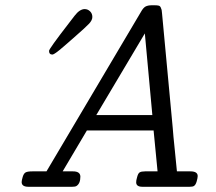

<svg xmlns="http://www.w3.org/2000/svg" viewBox="-20 -716 829 736"><path d="M63 -18.1Q63 -23.9 66.9 -37.4Q70.8 -50.8 77.9 -54.9Q85 -59.1 104 -59.1H158.2L520 -669.9Q528.8 -686 537.8 -690.9Q546.9 -695.8 562 -695.8H573.2Q583 -695.8 588.6 -694.3Q594.2 -692.9 596.7 -686Q599.1 -679.2 599.6 -678Q600.1 -676.8 601.1 -665L642.1 -226.1Q644 -198.2 649.9 -142.6Q655.8 -86.9 658.2 -59.1H710Q737.8 -59.1 737.8 -41Q737.8 -34.2 733.9 -20.5Q730 -6.8 723.1 -2.9Q718.3 0 707 0H525.9Q502 0 502 -17.1Q502 -24.9 504.9 -34.2Q508.8 -51.3 515.4 -55.2Q522 -59.1 536.1 -59.1H584L568.8 -215.8H313L220.2 -59.1H259.8Q287.6 -59.1 288.1 -39.1Q288.1 -12.2 272.9 -2.9Q268.1 0 256.8 0H88.9Q63 0 63 -18.1ZM168 -521Q168 -528.8 243.2 -626Q258.3 -645 266.1 -655.8Q285.2 -680.7 304.2 -681.2Q316.4 -681.2 325.2 -672.6Q334 -664.1 334 -650.9Q334 -638.7 321.5 -625.2Q309.1 -611.8 259.8 -568.8Q235.8 -547.9 222.2 -536.1Q189 -507.3 181.2 -506.8Q168 -506.8 168 -521ZM349.1 -274.9H564L535.2 -587.9Z"/></svg>

Font: CMU Concrete
Style: Italic
Weight: 500
Italic angle: -14.04°
Version: Version 0.7.0